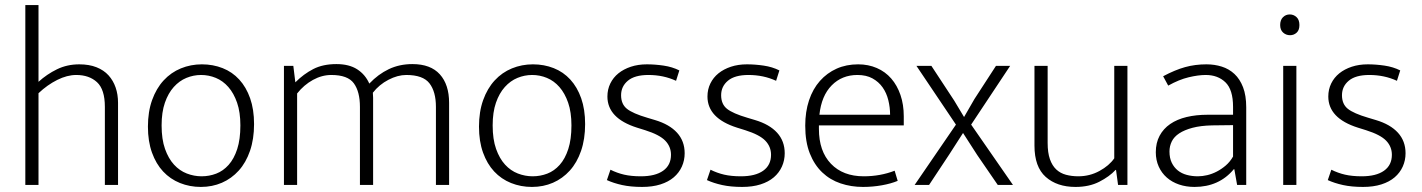

<svg xmlns="http://www.w3.org/2000/svg" viewBox="-20 -730 5613 758"><path d="M132 0H80V-710H132V-407Q165 -437 205 -456.5Q245 -476 293 -476Q332 -476 361 -464.5Q390 -453 408.5 -432.5Q427 -412 436.5 -384.5Q446 -357 446 -324V0H394V-308Q394 -377 363 -405.5Q332 -434 281 -434Q245 -434 206 -414.5Q167 -395 132 -362Z M983 -240Q983 -181 967 -134.5Q951 -88 922.5 -56.5Q894 -25 856 -8.5Q818 8 773 8Q729 8 690.5 -7.5Q652 -23 624 -53Q596 -83 580 -127.5Q564 -172 564 -230Q564 -289 580.5 -335Q597 -381 626 -412.5Q655 -444 694 -460Q733 -476 777 -476Q821 -476 859 -461Q897 -446 924.5 -416Q952 -386 967.5 -342Q983 -298 983 -240ZM929 -235Q929 -287 916 -324.5Q903 -362 881.5 -386.5Q860 -411 832 -422.5Q804 -434 774 -434Q744 -434 716 -422.5Q688 -411 666 -386.5Q644 -362 631 -324.5Q618 -287 618 -235Q618 -180 631.5 -142Q645 -104 667 -80Q689 -56 717.5 -45Q746 -34 776 -34Q806 -34 833.5 -44.5Q861 -55 882.5 -79Q904 -103 916.5 -141.5Q929 -180 929 -235Z M1153 0H1101V-470H1138L1146 -405Q1179 -438 1217 -457.5Q1255 -477 1308 -477Q1358 -477 1390 -456.5Q1422 -436 1438 -400Q1473 -437 1515 -457Q1557 -477 1608 -477Q1680 -477 1716.5 -436.5Q1753 -396 1753 -324V0H1701V-308Q1701 -368 1675.5 -401Q1650 -434 1584 -434Q1550 -434 1513.5 -415Q1477 -396 1452 -364Q1453 -355 1453 -344Q1453 -333 1453 -324V0H1401V-308Q1401 -368 1377 -401Q1353 -434 1288 -434Q1251 -434 1215.5 -414.5Q1180 -395 1153 -361Z M2290 -240Q2290 -181 2274 -134.5Q2258 -88 2229.5 -56.5Q2201 -25 2163 -8.5Q2125 8 2080 8Q2036 8 1997.5 -7.5Q1959 -23 1931 -53Q1903 -83 1887 -127.5Q1871 -172 1871 -230Q1871 -289 1887.5 -335Q1904 -381 1933 -412.5Q1962 -444 2001 -460Q2040 -476 2084 -476Q2128 -476 2166 -461Q2204 -446 2231.5 -416Q2259 -386 2274.5 -342Q2290 -298 2290 -240ZM2236 -235Q2236 -287 2223 -324.5Q2210 -362 2188.5 -386.5Q2167 -411 2139 -422.5Q2111 -434 2081 -434Q2051 -434 2023 -422.5Q1995 -411 1973 -386.5Q1951 -362 1938 -324.5Q1925 -287 1925 -235Q1925 -180 1938.5 -142Q1952 -104 1974 -80Q1996 -56 2024.5 -45Q2053 -34 2083 -34Q2113 -34 2140.5 -44.5Q2168 -55 2189.5 -79Q2211 -103 2223.5 -141.5Q2236 -180 2236 -235Z M2649 -411Q2599 -434 2540 -434Q2486 -434 2459 -411.5Q2432 -389 2432 -354Q2432 -319 2455 -300.5Q2478 -282 2536 -265L2566 -256Q2623 -239 2653 -206Q2683 -173 2683 -125Q2683 -97 2672 -72.5Q2661 -48 2640 -30Q2619 -12 2587.5 -2Q2556 8 2515 8Q2470 8 2436 0.5Q2402 -7 2376 -19L2390 -60Q2416 -47 2444 -40.5Q2472 -34 2510 -34Q2567 -34 2598 -56Q2629 -78 2629 -119Q2629 -151 2606.5 -174.5Q2584 -198 2527 -216L2495 -226Q2378 -263 2378 -349Q2378 -377 2389.5 -400.5Q2401 -424 2421.5 -440.5Q2442 -457 2470.5 -466.5Q2499 -476 2534 -476Q2566 -476 2600 -471Q2634 -466 2662 -452Z M3044 -411Q2994 -434 2935 -434Q2881 -434 2854 -411.5Q2827 -389 2827 -354Q2827 -319 2850 -300.5Q2873 -282 2931 -265L2961 -256Q3018 -239 3048 -206Q3078 -173 3078 -125Q3078 -97 3067 -72.5Q3056 -48 3035 -30Q3014 -12 2982.5 -2Q2951 8 2910 8Q2865 8 2831 0.5Q2797 -7 2771 -19L2785 -60Q2811 -47 2839 -40.5Q2867 -34 2905 -34Q2962 -34 2993 -56Q3024 -78 3024 -119Q3024 -151 3001.5 -174.5Q2979 -198 2922 -216L2890 -226Q2773 -263 2773 -349Q2773 -377 2784.5 -400.5Q2796 -424 2816.5 -440.5Q2837 -457 2865.5 -466.5Q2894 -476 2929 -476Q2961 -476 2995 -471Q3029 -466 3057 -452Z M3548 -235H3213V-221Q3213 -133 3260.5 -83.5Q3308 -34 3390 -34Q3455 -34 3512 -56L3524 -16Q3498 -5 3461.5 1.5Q3425 8 3387 8Q3340 8 3298.5 -6Q3257 -20 3226 -49.5Q3195 -79 3177 -124.5Q3159 -170 3159 -234Q3159 -289 3174 -334Q3189 -379 3217 -410.5Q3245 -442 3283 -459Q3321 -476 3368 -476Q3408 -476 3441.5 -461.5Q3475 -447 3498.5 -420Q3522 -393 3535 -355Q3548 -317 3548 -271ZM3494 -277Q3494 -306 3487 -334.5Q3480 -363 3464.5 -385Q3449 -407 3424.5 -420.5Q3400 -434 3365 -434Q3304 -434 3263.5 -393Q3223 -352 3215 -277Z M3814 -238 3979 0H3919L3838 -118L3782 -205L3728 -121L3648 0H3591L3754 -238L3598 -470H3657L3747 -333L3786 -268L3827 -339L3912 -470H3968Z M4379 -470H4431V0H4394L4386 -59H4384Q4360 -33 4320 -12.5Q4280 8 4226 8Q4153 8 4108.5 -31.5Q4064 -71 4064 -155V-470H4116V-166Q4116 -127 4125 -101.5Q4134 -76 4150 -61Q4166 -46 4188.5 -40Q4211 -34 4237 -34Q4282 -34 4320.5 -55Q4359 -76 4379 -105Z M4572 -429Q4619 -454 4658.5 -465Q4698 -476 4743 -476Q4775 -476 4803.5 -467Q4832 -458 4853.5 -438Q4875 -418 4887.5 -385.5Q4900 -353 4900 -306V0H4864L4853 -62H4851Q4822 -27 4783 -9.5Q4744 8 4696 8Q4663 8 4635 -1.5Q4607 -11 4586.5 -29Q4566 -47 4554.5 -72.5Q4543 -98 4543 -129Q4543 -166 4558 -194Q4573 -222 4600 -240.5Q4627 -259 4664.5 -268Q4702 -277 4748 -277H4848V-308Q4848 -376 4818 -405Q4788 -434 4740 -434Q4711 -434 4673 -425Q4635 -416 4592 -392ZM4848 -236 4765 -235Q4720 -234 4688 -225.5Q4656 -217 4635.5 -203.5Q4615 -190 4606 -171.5Q4597 -153 4597 -132Q4597 -106 4606 -87.5Q4615 -69 4630 -57Q4645 -45 4665.5 -39.5Q4686 -34 4709 -34Q4727 -34 4746 -38.5Q4765 -43 4783.5 -52.5Q4802 -62 4819 -76.5Q4836 -91 4848 -112Z M5046 0V-470H5098V0ZM5073 -591Q5057 -591 5045.5 -601.5Q5034 -612 5034 -631Q5034 -651 5045 -662Q5056 -673 5072 -673Q5087 -673 5098.5 -662.5Q5110 -652 5110 -631Q5110 -611 5099 -601Q5088 -591 5073 -591Z M5495 -411Q5445 -434 5386 -434Q5332 -434 5305 -411.5Q5278 -389 5278 -354Q5278 -319 5301 -300.5Q5324 -282 5382 -265L5412 -256Q5469 -239 5499 -206Q5529 -173 5529 -125Q5529 -97 5518 -72.5Q5507 -48 5486 -30Q5465 -12 5433.5 -2Q5402 8 5361 8Q5316 8 5282 0.5Q5248 -7 5222 -19L5236 -60Q5262 -47 5290 -40.5Q5318 -34 5356 -34Q5413 -34 5444 -56Q5475 -78 5475 -119Q5475 -151 5452.5 -174.5Q5430 -198 5373 -216L5341 -226Q5224 -263 5224 -349Q5224 -377 5235.5 -400.5Q5247 -424 5267.5 -440.5Q5288 -457 5316.5 -466.5Q5345 -476 5380 -476Q5412 -476 5446 -471Q5480 -466 5508 -452Z"/></svg>

Font: Mukta Vaani ExtraLight
Style: Regular
Weight: 275
Designer: Noopur Datye, Girish Dalvi, Yashodeep Gholap, Pallavi Karambelkar
Foundry: Ek Type
Version: Version 2.538;PS 1.000;hotconv 16.6.51;makeotf.lib2.5.65220;